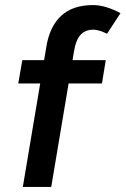

<svg xmlns="http://www.w3.org/2000/svg" viewBox="-20 -737 495 757"><path d="M70 0 163 -554Q176 -633 221.5 -675Q267 -717 347 -717Q373 -717 401.5 -708Q430 -699 455 -685L402 -604Q384 -613 370.5 -616.5Q357 -620 348 -620Q316 -620 297.5 -599.5Q279 -579 272 -536L182 0ZM52 -408 68 -500H397L382 -408Z"/></svg>

Font: Figtree SemiBold
Style: Italic
Weight: 600
Italic angle: -9.5°
Foundry: Erik Kennedy
Version: Version 2.001;gftools[0.9.30]